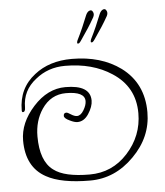

<svg xmlns="http://www.w3.org/2000/svg" viewBox="-50 -680 654 760"><g transform="rotate(-5 277.0 -299.5)"><path d="M335 -509Q330 -507 328 -510Q327 -514 330 -521Q342 -545 353 -570Q364 -595 373 -618Q378 -629 385 -633Q396 -639 401 -628Q406 -619 400 -607Q387 -584 375 -565.5Q363 -547 343 -518Q339 -512 335 -509ZM281 -509Q276 -507 274 -510Q273 -514 276 -521Q288 -545 299 -570Q310 -595 319 -618Q324 -629 331 -633Q342 -639 347 -628Q352 -619 346 -607Q333 -584 321 -565.5Q309 -547 289 -518Q285 -512 281 -509ZM278 36Q163 36 104 3Q27 -39 27 -145Q27 -215 84 -278Q141 -341 212 -341Q311 -341 311 -279Q311 -255 292 -226Q274 -199 248 -199Q236 -199 218 -208Q196 -218 196 -228Q196 -240 207 -240Q212 -240 224 -232Q238 -223 248 -223Q263 -223 275 -243Q287 -263 287 -279Q287 -317 212 -317Q152 -317 116 -264Q85 -218 85 -156Q85 -58 135 -21Q157 -4 193 4Q229 12 278 12Q368 12 429 -55Q491 -123 491 -213Q491 -318 403 -375Q327 -425 218 -425Q150 -425 100 -384Q46 -342 46 -275Q46 -257 36 -257Q32 -257 32 -264Q32 -352 98 -403Q157 -450 247 -450Q363 -450 441 -393Q527 -329 527 -214Q527 -115 452 -40Q377 36 278 36Z"/></g></svg>

Font: Ole
Style: Regular
Weight: 400
Designer: Robert E. Leuschke
Foundry: Robert E. Leuschke
Version: Version 1.010; ttfautohint (v1.8.3)